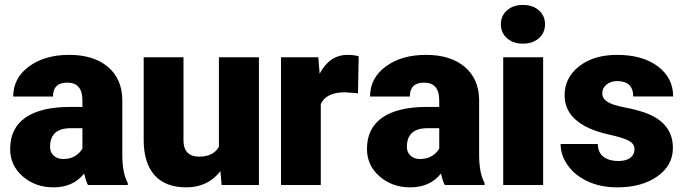

<svg xmlns="http://www.w3.org/2000/svg" viewBox="-20 -765 2833 794"><path d="M343.8 0Q335 -16.1 328.1 -47.4Q282.7 9.8 201.2 9.8Q126.5 9.8 74.2 -35.4Q22 -80.6 22 -148.9Q22 -234.9 85.4 -278.8Q148.9 -322.8 270 -322.8H320.8V-350.6Q320.8 -423.3 257.8 -423.3Q199.2 -423.3 199.2 -365.7H34.7Q34.7 -442.4 99.9 -490.2Q165 -538.1 266.1 -538.1Q367.2 -538.1 425.8 -488.8Q484.4 -439.5 485.8 -353.5V-119.6Q486.8 -46.9 508.3 -8.3V0ZM240.7 -107.4Q271.5 -107.4 291.7 -120.6Q312 -133.8 320.8 -150.4V-234.9H272.9Q187 -234.9 187 -157.7Q187 -135.3 202.1 -121.3Q217.3 -107.4 240.7 -107.4Z M891.6 -57.1Q839.4 9.8 750.5 9.8Q663.6 9.8 618.9 -40.8Q574.2 -91.3 574.2 -186V-528.3H738.8V-185.1Q738.8 -117.2 804.7 -117.2Q861.3 -117.2 885.3 -157.7V-528.3H1050.8V0H896.5Z M1460.4 -379.4 1406.2 -383.3Q1328.6 -383.3 1306.6 -334.5V0H1142.1V-528.3H1296.4L1301.8 -460.4Q1343.3 -538.1 1417.5 -538.1Q1443.8 -538.1 1463.4 -532.2Z M1819.3 0Q1810.5 -16.1 1803.7 -47.4Q1758.3 9.8 1676.8 9.8Q1602.1 9.8 1549.8 -35.4Q1497.6 -80.6 1497.6 -148.9Q1497.6 -234.9 1561 -278.8Q1624.5 -322.8 1745.6 -322.8H1796.4V-350.6Q1796.4 -423.3 1733.4 -423.3Q1674.8 -423.3 1674.8 -365.7H1510.3Q1510.3 -442.4 1575.4 -490.2Q1640.6 -538.1 1741.7 -538.1Q1842.8 -538.1 1901.4 -488.8Q1960 -439.5 1961.4 -353.5V-119.6Q1962.4 -46.9 1983.9 -8.3V0ZM1716.3 -107.4Q1747.1 -107.4 1767.3 -120.6Q1787.6 -133.8 1796.4 -150.4V-234.9H1748.5Q1662.6 -234.9 1662.6 -157.7Q1662.6 -135.3 1677.7 -121.3Q1692.9 -107.4 1716.3 -107.4Z M2226.1 0H2061V-528.3H2226.1ZM2051.3 -664.6Q2051.3 -699.7 2076.7 -722.2Q2102.1 -744.6 2142.6 -744.6Q2183.1 -744.6 2208.5 -722.2Q2233.9 -699.7 2233.9 -664.6Q2233.9 -629.4 2208.5 -606.9Q2183.1 -584.5 2142.6 -584.5Q2102.1 -584.5 2076.7 -606.9Q2051.3 -629.4 2051.3 -664.6Z M2604 -148.4Q2604 -169.4 2582 -182.1Q2560.1 -194.8 2498.5 -208.5Q2437 -222.2 2397 -244.4Q2356.9 -266.6 2335.9 -298.3Q2314.9 -330.1 2314.9 -371.1Q2314.9 -443.8 2375 -491Q2435.1 -538.1 2532.2 -538.1Q2636.7 -538.1 2700.2 -490.7Q2763.7 -443.4 2763.7 -366.2H2598.6Q2598.6 -429.7 2531.7 -429.7Q2505.9 -429.7 2488.3 -415.3Q2470.7 -400.9 2470.7 -379.4Q2470.7 -357.4 2492.2 -343.8Q2513.7 -330.1 2560.8 -321.3Q2607.9 -312.5 2643.6 -300.3Q2762.7 -259.3 2762.7 -153.3Q2762.7 -81.1 2698.5 -35.6Q2634.3 9.8 2532.2 9.8Q2464.4 9.8 2411.1 -14.6Q2357.9 -39.1 2328.1 -81.1Q2298.3 -123 2298.3 -169.4H2452.1Q2453.1 -132.8 2476.6 -116Q2500 -99.1 2536.6 -99.1Q2570.3 -99.1 2587.2 -112.8Q2604 -126.5 2604 -148.4Z"/></svg>

Font: Roboto Black
Style: Regular
Weight: 900
Designer: Google
Version: Version 2.134; 2016